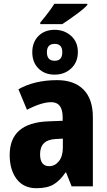

<svg xmlns="http://www.w3.org/2000/svg" viewBox="-20 -981 564 1011"><path d="M440 -961H266Q246 -927 192 -862V-854H308Q333 -870 378.5 -903Q424 -936 440 -955ZM268 -824Q215 -824 182.5 -791.5Q150 -759 150 -706Q150 -653 182.5 -620.5Q215 -588 268 -588Q320 -588 355 -621Q390 -654 390 -707Q390 -760 354.5 -792Q319 -824 268 -824ZM268 -750Q308 -750 308 -706Q308 -661 268 -661Q227 -661 227 -706Q227 -750 268 -750ZM311 -251V-204Q311 -158 290 -132Q269 -106 239 -106Q191 -106 191 -169Q191 -245 273 -249ZM281 -559Q162 -559 77 -511L122 -403Q199 -443 250 -443Q310 -443 310 -363V-345L233 -342Q31 -334 31 -165Q31 -87 67.5 -38.5Q104 10 172 10Q229 10 262.5 -10Q296 -30 325 -73H328L357 0H469V-363Q469 -460 419.5 -509.5Q370 -559 281 -559Z"/></svg>

Font: Noto Sans Display SemiCondensed Extra
Style: Regular
Weight: 800
Width: 4
Designer: Monotype Design Team
Foundry: Monotype Imaging Inc.
Version: Version 1.900